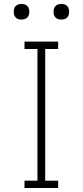

<svg xmlns="http://www.w3.org/2000/svg" viewBox="-20 -944 415 964"><path d="M103 0V-37H168V-698H103V-735H272V-698H207V-37H272V0ZM288 -846Q280 -846 272.5 -848Q265 -850 259 -856Q253 -862 251 -869.5Q249 -877 249 -885Q249 -893 251 -900.5Q253 -908 259 -914Q265 -920 272.5 -922Q280 -924 288 -924Q296 -924 303.5 -922Q311 -920 317 -914Q323 -908 325 -900.5Q327 -893 327 -885Q327 -877 325 -869.5Q323 -862 317 -856Q311 -850 303.5 -848Q296 -846 288 -846ZM88 -846Q80 -846 72.5 -848Q65 -850 59 -856Q53 -862 51 -869.5Q49 -877 49 -885Q49 -893 51 -900.5Q53 -908 59 -914Q65 -920 72.5 -922Q80 -924 88 -924Q96 -924 103.5 -922Q111 -920 117 -914Q123 -908 125 -900.5Q127 -893 127 -885Q127 -877 125 -869.5Q123 -862 117 -856Q111 -850 103.5 -848Q96 -846 88 -846Z"/></svg>

Font: Zed Sans Extralight
Style: Regular
Weight: 200
Designer: Belleve Invis
Foundry: Belleve Invis
Version: Version 1.0.0; ttfautohint (v1.8.4)